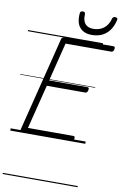

<svg xmlns="http://www.w3.org/2000/svg" viewBox="-150 -1222 1079 1689"><g transform="rotate(10 389.5 -377.5)"><path d="M112 0Q97 0 91 -5.5Q85 -11 88 -23L300 -869Q302 -878 309 -883Q316 -888 331 -888H765Q775 -888 777.5 -882Q780 -876 778 -863Q775 -850 769 -844Q763 -838 754 -838H346L260 -494H602Q612 -494 614.5 -488Q617 -482 615 -470Q612 -456 606 -450Q600 -444 591 -444H248L149 -50H554Q564 -50 567 -44Q570 -38 567 -25Q564 -12 558 -6Q552 0 543 0ZM559 -953Q488 -953 451.5 -996Q415 -1039 423 -1123Q424 -1133 430 -1138Q436 -1143 447 -1143Q459 -1143 464 -1138Q469 -1133 469 -1123Q466 -1064 490.5 -1036Q515 -1008 563 -1008Q618 -1008 656.5 -1037.5Q695 -1067 710 -1123Q713 -1134 719 -1138.5Q725 -1143 736 -1143Q748 -1143 754 -1137.5Q760 -1132 757 -1122Q744 -1064 716 -1026.5Q688 -989 648.5 -971Q609 -953 559 -953ZM0 378H670V388H0ZM0 -20H670V0H0ZM0 -505H670V-500H0ZM0 -898H670V-888H0Z"/></g></svg>

Font: Playwrite DE SAS Guides
Style: Regular
Weight: 400
Designer: Veronika Burian, José Scaglione
Foundry: TypeTogether
Version: Version 1.003